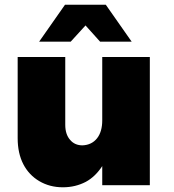

<svg xmlns="http://www.w3.org/2000/svg" viewBox="-20 -786 737 815"><path d="M616 -544H414V-275C414 -244 407 -218 392 -199C377 -180 356 -170 330 -169C308 -169 290 -177 277 -193C264 -208 257 -229 257 -256V-544H55V-199C55 -157 63 -120 79 -89C95 -58 118 -34 147 -17C176 0 209 9 247 9C283 9 315 1 344 -14C372 -29 395 -52 414 -81V0H616ZM539 -609 429 -766H256L146 -609H280L343 -678L405 -609Z"/></svg>

Font: Argentum Sans ExtraBold
Style: Regular
Weight: 800
Designer: Julieta Ulanovsky
Foundry: Julieta Ulanovsky
Version: Version 5.001;February 15, 2019;FontCreator 11.5.0.2425 64-b